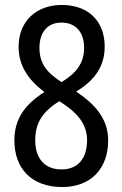

<svg xmlns="http://www.w3.org/2000/svg" viewBox="-20 -744 493 774"><path d="M231 10C344 10 416 -62 416 -178C416 -269 359 -326 287 -375C360 -419 402 -475 402 -556C402 -662 333 -724 229 -724C129 -724 55 -661 55 -555C55 -480 93 -423 159 -373C81 -323 38 -266 38 -178C38 -64 108 10 231 10ZM228 -413C171 -450 139 -486 139 -551C139 -615 173 -653 227 -653C285 -653 319 -615 319 -551C319 -490 288 -449 228 -413ZM228 -61C156 -61 122 -110 122 -178C122 -247 150 -293 219 -336C285 -295 331 -249 331 -179C331 -110 298 -61 228 -61Z"/></svg>

Font: Noto Sans Bengali Condensed
Style: Regular
Weight: 400
Width: 3
Designer: Jelle Bosma - Monotype Design Team
Foundry: Monotype Imaging Inc.
Version: Version 2.003